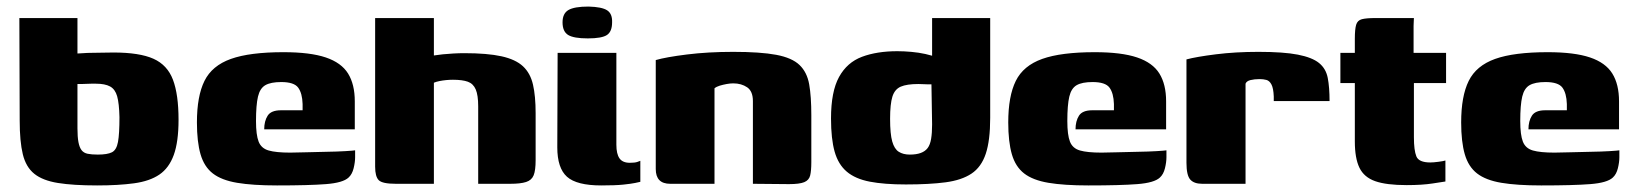

<svg xmlns="http://www.w3.org/2000/svg" viewBox="-20 -560 4976 585"><path d="M276 5Q203 5 156.5 -2.5Q110 -10 84.5 -30.5Q59 -51 49.5 -90Q40 -129 40 -193L39 -505H216V-397Q223 -397 234 -398Q245 -399 259.5 -399Q274 -399 291 -399.5Q308 -400 326 -400Q405 -400 447.5 -381Q490 -362 507 -317Q524 -272 524 -195Q524 -128 509.5 -88Q495 -48 465.5 -28Q436 -8 388.5 -1.5Q341 5 276 5ZM278 -89Q307 -89 321 -96Q335 -103 339.5 -127.5Q344 -152 344 -203Q343 -245 337 -266.5Q331 -288 315.5 -296.5Q300 -305 272 -305Q266 -305 258 -305Q250 -305 242.5 -304.5Q235 -304 228 -304Q221 -304 216 -304V-169Q216 -143 219 -127Q222 -111 228.5 -102.5Q235 -94 247 -91.5Q259 -89 278 -89Z M824 5Q750 5 702.5 -3Q655 -11 628.5 -31.5Q602 -52 591 -90Q580 -128 580 -187Q580 -267 603 -313.5Q626 -360 683.5 -380.5Q741 -401 844 -401Q925 -401 972.5 -385Q1020 -369 1040.5 -336Q1061 -303 1061 -251V-166H785Q785 -191 795.5 -207.5Q806 -224 836 -224H902V-243Q901 -276 888.5 -293Q876 -310 837 -310Q805 -310 788.5 -300.5Q772 -291 766 -265.5Q760 -240 760 -191Q760 -149 768 -128.5Q776 -108 798.5 -101.5Q821 -95 864 -95Q881 -95 911.5 -96Q942 -97 974.5 -97.5Q1007 -98 1032 -99.5Q1057 -101 1062 -102V-81Q1062 -66 1057.5 -47.5Q1053 -29 1042 -19Q1025 -3 973 1Q921 5 824 5Z M1186 0Q1145 0 1134 -11Q1123 -22 1123 -52V-505H1302V-391Q1314 -393 1329 -394.5Q1344 -396 1361.5 -397Q1379 -398 1394 -398Q1465 -398 1508 -388.5Q1551 -379 1573.5 -358Q1596 -337 1604 -302Q1612 -267 1612 -215V-72Q1612 -41 1606 -26Q1600 -11 1583 -5.5Q1566 0 1535 0H1437V-236Q1437 -270 1429.5 -287.5Q1422 -305 1405.5 -311Q1389 -317 1360 -317Q1350 -317 1339.5 -316Q1329 -315 1319 -313Q1309 -311 1302 -308V0Z M1812 5Q1737 5 1707.5 -21.5Q1678 -48 1678 -111L1679 -399H1858V-119Q1858 -91 1867.5 -77.5Q1877 -64 1899 -64Q1914 -64 1921.5 -66.5Q1929 -69 1931 -70V-6Q1927 -5 1915 -2.5Q1903 0 1879 2.5Q1855 5 1812 5ZM1771 -443Q1728 -443 1711 -453.5Q1694 -464 1694 -492Q1694 -519 1712 -529.5Q1730 -540 1773 -540Q1814 -539 1830 -528.5Q1846 -518 1845 -492Q1845 -464 1829.5 -453.5Q1814 -443 1771 -443Z M2022 0Q1978 0 1978 -45V-377Q2009 -386 2073 -394Q2137 -402 2214 -402Q2297 -402 2345 -393Q2393 -384 2416 -362Q2439 -340 2445.5 -303Q2452 -266 2452 -209V-66Q2452 -40 2448.5 -25.5Q2445 -11 2430.5 -5Q2416 1 2384 1L2274 0V-252Q2274 -282 2256.5 -294Q2239 -306 2214 -306Q2205 -306 2194 -304Q2183 -302 2173 -299Q2163 -296 2157 -291V0Z M2512 -199Q2512 -281 2536.5 -325.5Q2561 -370 2606.5 -387Q2652 -404 2714 -404Q2734 -404 2756.5 -402Q2779 -400 2799.5 -395.5Q2820 -391 2836 -384.5Q2852 -378 2861 -371L2820 -354V-505H2997V-201Q2997 -132 2983.5 -91.5Q2970 -51 2940 -31Q2910 -11 2861 -4.5Q2812 2 2740 2Q2674 2 2630 -6.5Q2586 -15 2560 -37Q2534 -59 2523 -98Q2512 -137 2512 -199ZM2752 -89Q2772 -89 2785.5 -94Q2799 -99 2806.5 -109Q2814 -119 2817 -137Q2820 -155 2820 -181L2818 -303Q2814 -303 2807.5 -303Q2801 -303 2793.5 -303.5Q2786 -304 2778 -304Q2743 -304 2724.5 -296Q2706 -288 2699 -265.5Q2692 -243 2692 -198Q2692 -152 2698.5 -129Q2705 -106 2718.5 -97.5Q2732 -89 2752 -89Z M3296 5Q3222 5 3174.5 -3Q3127 -11 3100.5 -31.5Q3074 -52 3063 -90Q3052 -128 3052 -187Q3052 -267 3075 -313.5Q3098 -360 3155.5 -380.5Q3213 -401 3316 -401Q3397 -401 3444.5 -385Q3492 -369 3512.5 -336Q3533 -303 3533 -251V-166H3257Q3257 -191 3267.5 -207.5Q3278 -224 3308 -224H3374V-243Q3373 -276 3360.5 -293Q3348 -310 3309 -310Q3277 -310 3260.5 -300.5Q3244 -291 3238 -265.5Q3232 -240 3232 -191Q3232 -149 3240 -128.5Q3248 -108 3270.5 -101.5Q3293 -95 3336 -95Q3353 -95 3383.5 -96Q3414 -97 3446.5 -97.5Q3479 -98 3504 -99.5Q3529 -101 3534 -102V-81Q3534 -66 3529.5 -47.5Q3525 -29 3514 -19Q3497 -3 3445 1Q3393 5 3296 5Z M3775 0H3643Q3618 0 3606.5 -13Q3595 -26 3595 -64V-379Q3625 -387 3684.5 -394.5Q3744 -402 3814 -402Q3891 -402 3934.5 -393.5Q3978 -385 3999 -368Q4020 -351 4025.5 -322.5Q4031 -294 4031 -252H3861V-266Q3860 -291 3854 -302.5Q3848 -314 3838.5 -316.5Q3829 -319 3818 -319Q3802 -319 3790 -316Q3778 -313 3775 -305Z M4266 4Q4204 4 4170 -8Q4136 -20 4122 -49Q4108 -78 4108 -129V-307H4064V-399H4108V-442Q4108 -471 4112 -484.5Q4116 -498 4129.5 -501.5Q4143 -505 4171 -505H4288Q4288 -500 4287.5 -494Q4287 -488 4287 -481V-399H4386V-307H4288V-142Q4288 -102 4295.5 -83.5Q4303 -65 4338 -65Q4347 -65 4362.5 -67Q4378 -69 4384 -71V-7Q4377 -6 4345 -1Q4313 4 4266 4Z M4676 5Q4602 5 4554.5 -3Q4507 -11 4480.5 -31.5Q4454 -52 4443 -90Q4432 -128 4432 -187Q4432 -267 4455 -313.5Q4478 -360 4535.5 -380.5Q4593 -401 4696 -401Q4777 -401 4824.5 -385Q4872 -369 4892.5 -336Q4913 -303 4913 -251V-166H4637Q4637 -191 4647.5 -207.5Q4658 -224 4688 -224H4754V-243Q4753 -276 4740.5 -293Q4728 -310 4689 -310Q4657 -310 4640.5 -300.5Q4624 -291 4618 -265.5Q4612 -240 4612 -191Q4612 -149 4620 -128.5Q4628 -108 4650.5 -101.5Q4673 -95 4716 -95Q4733 -95 4763.5 -96Q4794 -97 4826.5 -97.5Q4859 -98 4884 -99.5Q4909 -101 4914 -102V-81Q4914 -66 4909.5 -47.5Q4905 -29 4894 -19Q4877 -3 4825 1Q4773 5 4676 5Z"/></svg>

Font: Genos ExtraBold
Style: Regular
Weight: 800
Designer: Robert E. Leuschke
Foundry: Robert E. Leuschke
Version: Version 1.010